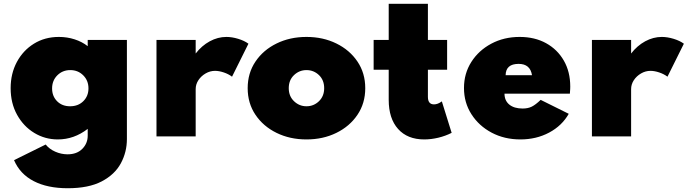

<svg xmlns="http://www.w3.org/2000/svg" viewBox="-20 -724 3650 1019"><path d="M339.5 275Q451 275 520.2 238.5Q589.5 202 621.5 142.5Q653.5 83 653.5 14V-512H445.5V-479Q415.5 -502.5 376 -515.2Q336.5 -528 292.5 -528Q218 -528 160.2 -492.2Q102.5 -456.5 69.5 -395Q36.5 -333.5 36.5 -256Q36.5 -176 70.8 -114.5Q105 -53 162 -18.5Q219 16 287 16Q373 16 445.5 -40V-4Q445.5 37 416.8 66Q388 95 338.5 95Q305 95 273.2 81Q241.5 67 222.5 43L54.5 126Q86 199.5 158.8 237.2Q231.5 275 339.5 275ZM352 -160Q309.5 -160 283 -186.8Q256.5 -213.5 256.5 -254.5Q256.5 -296.5 284.2 -324.2Q312 -352 353 -352Q394 -352 421.8 -324.2Q449.5 -296.5 449.5 -255Q449.5 -214 422.2 -187Q395 -160 352 -160Z M810.5 0H1018.5V-251Q1018.5 -276.5 1033 -298.5Q1047.5 -320.5 1071.2 -334.2Q1095 -348 1121.5 -348Q1142.5 -348 1167.8 -339.5Q1193 -331 1211.5 -317L1298.5 -492Q1277 -508 1244 -518Q1211 -528 1181.5 -528Q1136 -528 1093.2 -504.8Q1050.5 -481.5 1018.5 -440V-512H810.5Z M1606.5 16Q1694.5 16 1765.2 -18.8Q1836 -53.5 1877.2 -114.8Q1918.5 -176 1918.5 -256Q1918.5 -336 1877.2 -397.2Q1836 -458.5 1765.2 -493.2Q1694.5 -528 1606.5 -528Q1518.5 -528 1447.8 -493.2Q1377 -458.5 1335.8 -397.2Q1294.5 -336 1294.5 -256Q1294.5 -176 1335.8 -114.8Q1377 -53.5 1447.8 -18.8Q1518.5 16 1606.5 16ZM1606.5 -160Q1568.5 -160 1540.5 -186.8Q1512.5 -213.5 1512.5 -256Q1512.5 -299 1540.5 -325.5Q1568.5 -352 1606.5 -352Q1645 -352 1672.8 -325.5Q1700.5 -299 1700.5 -256Q1700.5 -213.5 1672.8 -186.8Q1645 -160 1606.5 -160Z M2231.5 16Q2268 16 2306.5 6.8Q2345 -2.5 2377 -19L2325 -186Q2303.5 -170 2283.5 -170Q2251 -170 2251 -210V-354H2353V-512H2251V-704H2043V-512H1963V-354H2043V-194Q2043 -95 2092.8 -39.5Q2142.5 16 2231.5 16Z M2742 16Q2826 16 2894.2 -20.2Q2962.5 -56.5 2998.5 -120L2849.5 -194Q2822.5 -168 2802.2 -158Q2782 -148 2754 -148Q2708.5 -148 2683 -169Q2657.5 -190 2657.5 -227H3004.5Q3006 -246.5 3006.2 -252.2Q3006.5 -258 3006.5 -264.5Q3006.5 -343 2972.5 -402.2Q2938.5 -461.5 2878.2 -494.8Q2818 -528 2738 -528Q2654.5 -528 2587.5 -492.2Q2520.5 -456.5 2481.5 -395.2Q2442.5 -334 2442.5 -257Q2442.5 -179.5 2482 -117.8Q2521.5 -56 2589.2 -20Q2657 16 2742 16ZM2663.5 -325Q2664.5 -385 2732.5 -385Q2794 -385 2803.5 -325Z M3121.5 0H3329.5V-251Q3329.5 -276.5 3344 -298.5Q3358.5 -320.5 3382.2 -334.2Q3406 -348 3432.5 -348Q3453.5 -348 3478.8 -339.5Q3504 -331 3522.5 -317L3609.5 -492Q3588 -508 3555 -518Q3522 -528 3492.5 -528Q3447 -528 3404.2 -504.8Q3361.5 -481.5 3329.5 -440V-512H3121.5Z"/></svg>

Font: Spartan Black
Style: Regular
Weight: 900
Designer: Matt Bailey, Mirko Velimirovic
Foundry: Matt Bailey
Version: Version 1.003; ttfautohint (v1.8.3)